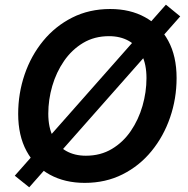

<svg xmlns="http://www.w3.org/2000/svg" viewBox="-20 -776 807 825"><path d="M344.2 9.8Q258.8 9.8 194.3 -25.4Q129.9 -60.5 94 -127Q58.1 -193.4 58.1 -286.6Q58.1 -374.5 85.7 -455.6Q113.3 -536.6 165.3 -600.1Q217.3 -663.6 290.3 -700.4Q363.3 -737.3 453.6 -737.3Q539.1 -737.3 603 -702.1Q667 -667 702.9 -600.8Q738.8 -534.7 738.8 -440.9Q738.8 -352.5 710.9 -271.5Q683.1 -190.4 631.3 -127Q579.6 -63.5 506.8 -26.9Q434.1 9.8 344.2 9.8ZM349.1 -106.9Q412.1 -106.9 460.7 -136Q509.3 -165 542.2 -213.4Q575.2 -261.7 592.3 -321Q609.4 -380.4 609.4 -440.4Q609.4 -499.5 589.4 -539.8Q569.3 -580.1 533.2 -600.3Q497.1 -620.6 448.2 -620.6Q385.7 -620.6 337.2 -591.6Q288.6 -562.5 255.1 -513.9Q221.7 -465.3 204.6 -406.5Q187.5 -347.7 187.5 -287.6Q187.5 -228.5 207.8 -188.2Q228 -147.9 264.2 -127.4Q300.3 -106.9 349.1 -106.9ZM105.5 28.8 43.5 -21 692.9 -755.9 754.4 -705.6Z"/></svg>

Font: Inter 16pt SemiBold
Style: Italic
Weight: 600
Italic angle: -9.3988°
Version: Version 4.001;git-66647c0bb